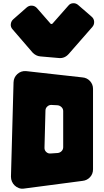

<svg xmlns="http://www.w3.org/2000/svg" viewBox="-20 -1168 644 1191"><path d="M127 2Q111 4 96.5 -1.5Q82 -7 71 -17.5Q60 -28 54 -42Q48 -56 48 -72L64 -657Q65 -688 87.5 -708.5Q110 -729 141 -727L490 -688Q519 -686 538 -665.5Q557 -645 557 -617V-118Q557 -89 538.5 -69Q520 -49 492 -46ZM372 -479Q372 -493 362 -503Q352 -513 338 -515L300 -517Q285 -518 273.5 -507.5Q262 -497 262 -482L256 -253Q255 -236 267 -225Q279 -214 295 -216L339 -219Q353 -221 362.5 -231Q372 -241 372 -255ZM292 -1023Q294 -1019 299 -1019Q304 -1019 307 -1023L404 -1133Q415 -1147 433.5 -1148Q452 -1149 466 -1136L549 -1064Q563 -1052 564 -1033.5Q565 -1015 553 -1001L406 -833Q381 -805 346 -808L231 -818Q217 -819 205 -825Q193 -831 183 -841L58 -986Q45 -1000 47 -1018.5Q49 -1037 63 -1049L146 -1122Q160 -1134 178 -1133Q196 -1132 209 -1118L292 -1023Z"/></svg>

Font: d puntillas B to tiptoe
Style: Regular
Weight: 400
Designer: deFharo
Foundry: deFharo.com
Version: Version 1.001 2012